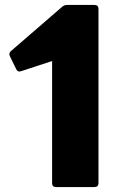

<svg xmlns="http://www.w3.org/2000/svg" viewBox="-20 -754 498 774"><path d="M206 0Q190 0 190 -16V-508L65 -467Q51 -462 45 -476L20 -527Q14 -539 24 -548L231 -727Q239 -734 250 -734H361Q377 -734 377 -718V-16Q377 0 361 0Z"/></svg>

Font: LINE Seed Sans ExtraBold
Style: Regular
Weight: 800
Designer: LINE VX Design & Dalton Maag Ltd & Sandoll Inc
Foundry: Dalton Maag Ltd
Version: Version 1.003